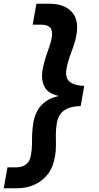

<svg xmlns="http://www.w3.org/2000/svg" viewBox="-35 -831 531 1028"><path d="M229 -811Q308 -811 348.5 -768Q389 -725 374 -643Q368 -609 357.5 -581Q347 -553 337 -524.5Q327 -496 321 -462Q316 -436 322.5 -416Q329 -396 351.5 -384.5Q374 -373 416 -371L397 -263Q354 -262 327.5 -250.5Q301 -239 287.5 -219Q274 -199 269 -171Q264 -137 264 -109Q264 -81 264.5 -52.5Q265 -24 259 9Q250 64 221.5 101Q193 138 150.5 157.5Q108 177 55 177H-15L5 65H50Q74 65 90.5 57.5Q107 50 117.5 35Q128 20 131 -4Q136 -29 136 -55Q136 -81 137 -110.5Q138 -140 144 -177Q150 -212 166.5 -240.5Q183 -269 210.5 -288.5Q238 -308 277 -316V-318Q222 -330 203 -367Q184 -404 193 -458Q200 -494 209.5 -523.5Q219 -553 228.5 -579Q238 -605 242 -630Q248 -666 234 -682.5Q220 -699 184 -699H140L160 -811Z"/></svg>

Font: DM Sans 9pt
Style: Bold Italic
Weight: 700
Italic angle: -10°
Version: Version 4.004;gftools[0.9.30]